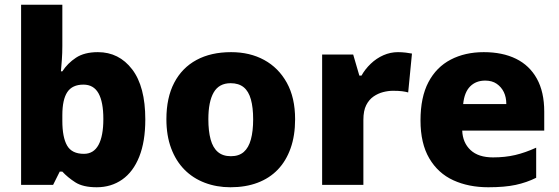

<svg xmlns="http://www.w3.org/2000/svg" viewBox="-20 -780 2359 810"><path d="M243 -586Q243 -556 241 -528.5Q239 -501 237 -479H243Q265 -513 300.5 -536.5Q336 -560 393 -560Q482 -560 537.5 -487.5Q593 -415 593 -276Q593 -183 567.5 -119Q542 -55 495.5 -22.5Q449 10 388 10Q330 10 297.5 -11Q265 -32 243 -56H232L204 0H69V-760H243ZM332 -423Q285 -423 264 -391.5Q243 -360 243 -294V-270Q243 -201 263 -166Q283 -131 334 -131Q375 -131 395.5 -168.5Q416 -206 416 -278Q416 -350 395.5 -386.5Q375 -423 332 -423Z M1225 -277Q1225 -208 1206 -154.5Q1187 -101 1152 -64.5Q1117 -28 1066.5 -9Q1016 10 952 10Q894 10 844 -9Q794 -28 758 -64.5Q722 -101 702 -154.5Q682 -208 682 -277Q682 -368 715 -431Q748 -494 809 -527Q870 -560 955 -560Q1034 -560 1094.5 -527Q1155 -494 1190 -431Q1225 -368 1225 -277ZM859 -277Q859 -227 868.5 -192Q878 -157 899 -139Q920 -121 954 -121Q988 -121 1008.5 -139Q1029 -157 1038.5 -192Q1048 -227 1048 -277Q1048 -326 1038.5 -360.5Q1029 -395 1008 -412Q987 -429 953 -429Q904 -429 881.5 -390Q859 -351 859 -277Z M1659 -560Q1675 -560 1692 -558Q1709 -556 1718 -554L1702 -390Q1692 -393 1677 -395Q1662 -397 1638 -397Q1618 -397 1596.5 -391.5Q1575 -386 1556 -373Q1537 -360 1525 -336.5Q1513 -313 1513 -274V0H1339V-550H1470L1496 -461H1505Q1520 -488 1544 -511Q1568 -534 1597.5 -547Q1627 -560 1659 -560Z M2021 -560Q2100 -560 2157 -532Q2214 -504 2245 -448Q2276 -392 2276 -309V-229H1930Q1932 -178 1965 -147Q1998 -116 2060 -116Q2111 -116 2153.5 -126Q2196 -136 2242 -157V-30Q2202 -10 2155.5 0Q2109 10 2040 10Q1957 10 1892.5 -19.5Q1828 -49 1791 -112Q1754 -175 1754 -272Q1754 -370 1787.5 -433.5Q1821 -497 1881.5 -528.5Q1942 -560 2021 -560ZM2027 -440Q1988 -440 1963.5 -415.5Q1939 -391 1934 -341H2116Q2116 -370 2105.5 -391.5Q2095 -413 2075.5 -426.5Q2056 -440 2027 -440Z"/></svg>

Font: Noto Sans Oriya ExtraBold
Style: Regular
Weight: 800
Version: Version 2.003